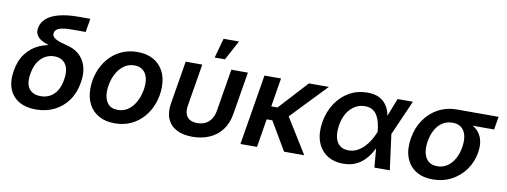

<svg xmlns="http://www.w3.org/2000/svg" viewBox="-62 -1089 3792 1437"><g transform="rotate(10 1834.5 -370.5)"><path d="M248 11.7Q171.9 11.7 119.4 -18.8Q66.9 -49.3 44.4 -106.9Q22 -164.6 35.2 -244.6Q48.3 -325.2 89.4 -378.9Q130.4 -432.6 192.4 -459.5Q254.4 -486.3 330.1 -486.3L326.2 -463.4Q285.2 -471.7 252.2 -482.2Q219.2 -492.7 196.8 -507.3Q174.3 -522 164.1 -543.2Q153.8 -564.5 159.2 -593.8Q166.5 -635.3 200.4 -665.3Q234.4 -695.3 295.7 -711.4Q356.9 -727.5 444.8 -727.5H532.2L515.1 -624.5H410.2Q365.2 -624.5 337.4 -618.9Q309.6 -613.3 296.4 -602.3Q283.2 -591.3 280.8 -575.2Q278.3 -560.5 285.6 -549.6Q293 -538.6 309.1 -530Q325.2 -521.5 349.4 -513.9Q373.5 -506.3 404.8 -498.5Q438.5 -489.7 468 -470.2Q497.6 -450.7 518.3 -419.7Q539.1 -388.7 546.9 -345.5Q554.7 -302.2 545.4 -246.1Q532.7 -165.5 491.2 -107.7Q449.7 -49.8 387 -19Q324.2 11.7 248 11.7ZM265.1 -92.8Q304.7 -92.8 336.2 -109.6Q367.7 -126.5 389.2 -160.6Q410.6 -194.8 418.5 -246.6Q430.7 -322.8 402.6 -363.5Q374.5 -404.3 316.4 -404.3Q278.3 -404.3 246.3 -386Q214.4 -367.7 192.4 -332.3Q170.4 -296.9 162.1 -245.1Q148.9 -167.5 178.2 -130.1Q207.5 -92.8 265.1 -92.8Z M846.7 11.2Q776.4 11.2 726.3 -16.6Q676.3 -44.4 649.7 -94.7Q623 -145 623 -212.4Q623 -277.8 643.8 -337.4Q664.6 -397 703.9 -443.6Q743.2 -490.2 799.1 -517.3Q855 -544.4 924.3 -544.4Q994.6 -544.4 1044.7 -516.6Q1094.7 -488.8 1121.6 -438.2Q1148.4 -387.7 1148.4 -319.8Q1148.4 -254.9 1127.7 -195.3Q1106.9 -135.7 1067.6 -89.1Q1028.3 -42.5 972.4 -15.6Q916.5 11.2 846.7 11.2ZM851.6 -91.8Q894.5 -91.8 926.5 -113Q958.5 -134.3 979.7 -168.7Q1001 -203.1 1011.7 -243.4Q1022.5 -283.7 1022.5 -321.8Q1022.5 -357.9 1010.7 -384.5Q999 -411.1 976.3 -426.3Q953.6 -441.4 919.4 -441.4Q877 -441.4 845 -420.2Q813 -398.9 791.5 -364.5Q770 -330.1 759.5 -289.8Q749 -249.5 749 -210.9Q749 -157.2 774.7 -124.5Q800.3 -91.8 851.6 -91.8Z M1437 9.3Q1364.3 9.3 1315.4 -16.6Q1266.6 -42.5 1246.1 -91.3Q1225.6 -140.1 1236.8 -209L1291 -535.6H1417L1364.3 -216.3Q1357.9 -177.7 1366.5 -151.4Q1375 -125 1397.5 -111.6Q1419.9 -98.1 1455.1 -98.1Q1490.2 -98.1 1517.1 -111.6Q1543.9 -125 1561.3 -151.4Q1578.6 -177.7 1585 -216.3L1637.7 -535.6H1763.7L1709.5 -209Q1698.2 -140.6 1661.9 -91.8Q1625.5 -43 1568.1 -16.8Q1510.7 9.3 1437 9.3ZM1499 -604 1540.5 -753.4H1657.7L1577.1 -604Z M2015.6 -535.6 1927.2 0H1801.3L1889.6 -535.6ZM2378.9 -535.6 2072.8 -215.8H1929.2L1943.4 -317.4H2027.3L2227.5 -535.6ZM2132.8 0 2002.9 -220.7 2104 -293.9 2286.1 0Z M2583.5 11.7Q2508.8 11.7 2457.5 -23.7Q2406.2 -59.1 2384.8 -121.8Q2363.3 -184.6 2376.5 -266.6Q2390.6 -349.1 2431.6 -411.6Q2472.7 -474.1 2534.4 -509Q2596.2 -543.9 2671.9 -543.9Q2723.6 -543.9 2758.1 -527.6Q2792.5 -511.2 2812.7 -483.9Q2833 -456.5 2842.3 -423.6Q2851.6 -390.6 2854.5 -357.4H2891.6L2900.4 -272.9L2936.5 0H2819.3L2796.4 -269.5Q2793.9 -302.2 2786.6 -333Q2779.3 -363.8 2765.6 -387.9Q2752 -412.1 2728.8 -426.3Q2705.6 -440.4 2670.9 -440.4Q2628.9 -440.4 2594.2 -419.2Q2559.6 -397.9 2536.1 -359.1Q2512.7 -320.3 2503.9 -266.6Q2495.6 -213.4 2504.2 -174.6Q2512.7 -135.7 2538.3 -114.5Q2564 -93.3 2605 -93.3Q2640.1 -93.3 2669.4 -108.2Q2698.7 -123 2722.9 -147.7Q2747.1 -172.4 2765.4 -203.4Q2783.7 -234.4 2796.4 -266.6L2901.4 -535.6H3017.6L2899.4 -266.6L2862.3 -182.1H2826.2Q2811 -148.9 2791 -114.7Q2771 -80.6 2742.7 -51.8Q2714.4 -22.9 2675.5 -5.6Q2636.7 11.7 2583.5 11.7Z M3263.7 11.2Q3185.1 11.2 3132.6 -23.2Q3080.1 -57.6 3058.3 -119.4Q3036.6 -181.2 3050.3 -263.7Q3064 -345.7 3106 -406.7Q3147.9 -467.8 3211.7 -501.7Q3275.4 -535.6 3353.5 -535.6H3668.9L3652.3 -436.5H3424.8L3337.4 -432.6Q3294.9 -432.6 3262 -411.4Q3229 -390.1 3207.8 -352.1Q3186.5 -314 3178.2 -263.7Q3169.9 -214.4 3178.2 -175.3Q3186.5 -136.2 3211.9 -114Q3237.3 -91.8 3279.8 -91.8Q3322.8 -91.8 3355.7 -114Q3388.7 -136.2 3410.4 -175Q3432.1 -213.9 3440.4 -263.7Q3448.7 -314.5 3440.2 -352.3Q3431.6 -390.1 3406 -411.4Q3380.4 -432.6 3337.9 -432.6L3343.3 -469.7Q3398.9 -469.7 3443.8 -456.3Q3488.8 -442.9 3519 -415.3Q3549.3 -387.7 3561.5 -345.5Q3573.7 -303.2 3564.5 -245.6Q3552.2 -172.4 3510.7 -114.3Q3469.2 -56.2 3405.8 -22.5Q3342.3 11.2 3263.7 11.2Z"/></g></svg>

Font: Inter 20pt SemiBold
Style: Italic
Weight: 600
Italic angle: -9.3988°
Version: Version 4.001;git-66647c0bb